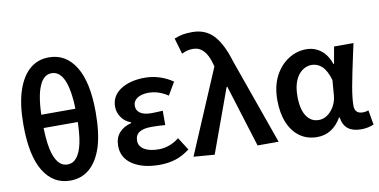

<svg xmlns="http://www.w3.org/2000/svg" viewBox="-77 -1032 2499 1266"><g transform="rotate(-10 1172.5 -398.5)"><path d="M61 -402Q61 -538 91 -629Q121 -719 174.5 -765Q228 -811 303 -811Q417 -811 481 -706.5Q545 -602 545 -402Q545 -262 516 -169Q486 -78 432 -32Q378 14 303 14Q189 14 125 -90.5Q61 -195 61 -402ZM403 -215Q418 -283 418 -402Q418 -705 303 -705Q250 -705 222 -641Q188 -567 188 -402Q188 -283 203 -215Q230 -94 303 -94Q376 -94 403 -215ZM132 -447H474V-358H132Z M652 -156Q652 -210 681.5 -243.5Q711 -277 763 -290V-295Q723 -309 700 -342.5Q677 -376 677 -414Q677 -487 740.5 -528Q804 -569 903 -569Q953 -569 1001 -553.5Q1049 -538 1089 -510L1039 -425Q977 -467 909 -467Q863 -467 834.5 -448.5Q806 -430 806 -397Q806 -366 831.5 -348.5Q857 -331 907 -331Q930 -331 943 -332L982 -334V-238Q938 -242 890 -242Q835 -242 808 -224Q781 -206 781 -168Q781 -131 816 -109.5Q851 -88 913 -88Q986 -88 1050 -138L1104 -53Q1055 -16 1006.5 -1Q958 14 900 14Q789 14 720.5 -31Q652 -76 652 -156Z M1129 0 1368 -562 1363 -581Q1331 -701 1248 -701Q1226 -701 1209.5 -696.5Q1193 -692 1173 -682L1142 -789Q1170 -800 1196 -805.5Q1222 -811 1263 -811Q1351 -811 1405 -753Q1459 -695 1495 -575L1699 0H1558L1429 -415H1424L1269 11Z M1738 -272Q1738 -364 1773 -432Q1807 -497 1863 -533Q1919 -569 1983 -569Q2037 -569 2079.5 -537.5Q2122 -506 2144 -442H2148L2168 -555H2298L2283 -486Q2254 -353 2240 -275.5Q2226 -198 2226 -148Q2226 -94 2281 -94Q2301 -94 2318 -101L2335 -3Q2295 14 2250 14Q2195 14 2163 -10.5Q2131 -35 2123 -88H2119Q2059 14 1956 14Q1890 14 1841 -20.5Q1792 -55 1765 -119.5Q1738 -184 1738 -272ZM2111 -239 2119 -339Q2100 -404 2070 -432.5Q2040 -461 2000 -461Q1968 -461 1939 -441Q1908 -419 1890.5 -377Q1873 -335 1873 -273Q1873 -187 1903 -141Q1933 -95 1986 -95Q2017 -95 2044.5 -114.5Q2072 -134 2090 -167Q2108 -200 2111 -239Z"/></g></svg>

Font: Merged Yaku Han JP SemiBold
Style: Regular
Weight: 600
Designer: Ryoko NISHIZUKA 西塚涼子 (kana, bopomofo & ideographs); Paul D. Hunt (Latin, Greek & Cyrillic); Sandoll Communications 산돌커뮤니
Foundry: Adobe
Version: Version 2.004